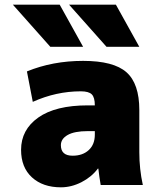

<svg xmlns="http://www.w3.org/2000/svg" viewBox="-20 -790 683 820"><path d="M195 -590 35 -770H235L335 -590ZM435 -590 275 -770H475L575 -590ZM355 -340H385Q385 -374 372 -387Q359 -400 325 -400Q220 -400 120 -355L95 -485Q205 -530 335 -530Q465 -530 520 -481.5Q575 -433 575 -320V-140Q575 -68 590 0H410Q404 -34 400 -70H398Q371 -34 328 -12Q285 10 240 10Q163 10 116.5 -32.5Q70 -75 70 -150Q70 -236 143.5 -288Q217 -340 355 -340ZM240 -170Q240 -125 290 -125Q333 -125 359 -149Q385 -173 385 -215V-230H355Q298 -230 269 -213.5Q240 -197 240 -170Z"/></svg>

Font: Mplus 1p Black
Style: Regular
Weight: 900
Version: Version 1.061